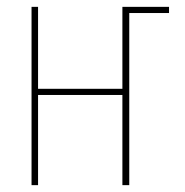

<svg xmlns="http://www.w3.org/2000/svg" viewBox="-20 -540 540 560"><path d="M72 0V-520H91V-281H337V-520H473V-502H357V0H337V-263H91V0Z"/></svg>

Font: Zed Mono Thin
Style: Regular
Weight: 100
Monospace: yes
Designer: Belleve Invis
Foundry: Belleve Invis
Version: Version 1.0.0; ttfautohint (v1.8.4)